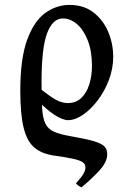

<svg xmlns="http://www.w3.org/2000/svg" viewBox="-20 -489 524 790"><path d="M150.9 -149.9Q150.9 -84 153.3 -43.7Q155.8 -3.4 166.5 19Q177.2 41.5 201.2 52.5Q225.1 63.5 267.6 70.8Q332 82 365.7 91.8Q399.4 101.6 411.1 115Q422.9 128.4 420.9 150.9Q418.5 180.2 389.4 212.2Q360.4 244.1 315.4 281.7Q307.6 278.3 302.2 274.7Q296.9 271 292.5 265.1Q313 243.2 322 228.3Q331.1 213.4 331.5 200.7Q332 187.5 321.3 179.2Q310.5 170.9 282 164.6Q253.4 158.2 201.2 150.9Q152.8 144 122.3 118.9Q91.8 93.8 77.6 38.1Q63.5 -17.6 63.5 -115.7Q63.5 -247.6 91.6 -324.7Q119.6 -401.9 165.8 -435.3Q211.9 -468.8 266.1 -468.8Q324.7 -468.8 364.7 -437.7Q404.8 -406.7 425.3 -357.9Q445.8 -309.1 445.8 -255.4Q445.8 -207 428.2 -160.4Q410.6 -113.8 382.3 -76.4Q354 -39.1 321.5 -16.8Q289.1 5.4 259.8 5.4Q238.3 5.4 203.1 -17.1Q168 -39.6 105 -105Q111.3 -109.4 107.7 -118.4Q104 -127.4 103.8 -135.5Q103.5 -143.6 119.6 -145.5Q160.2 -111.3 185.3 -94Q210.4 -76.7 227.1 -70.8Q243.7 -64.9 258.8 -64.9Q292.5 -64.9 314.5 -85.9Q336.4 -106.9 347.4 -141.8Q358.4 -176.8 358.4 -217.3Q358.4 -278.3 341.3 -322.3Q324.2 -366.2 296.9 -389.6Q269.5 -413.1 238.8 -413.1Q196.8 -413.1 173.8 -352.3Q150.9 -291.5 150.9 -149.9Z"/></svg>

Font: Gentium Book Plus
Style: Regular
Weight: 400
Designer: Victor Gaultney, Annie Olsen, Iska Routamaa, Becca Hirsbrunner
Foundry: SIL International
Version: Version 6.101